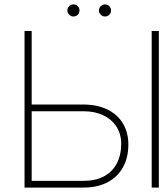

<svg xmlns="http://www.w3.org/2000/svg" viewBox="-20 -847 737 867"><path d="M559.6 -194.3Q559.6 -135.3 535.2 -91.3Q510.7 -47.4 465.1 -23.7Q419.4 0 356.4 0H90.8V-707H123V-375H356.4Q418.5 -375 464.4 -352.8Q510.3 -330.6 534.9 -289.8Q559.6 -249 559.6 -194.3ZM356.4 -30.3Q410.6 -30.3 449 -50.5Q487.3 -70.8 507.3 -108.6Q527.3 -146.5 527.3 -198.2Q527.3 -241.2 506.1 -274.7Q484.9 -308.1 446.3 -326.4Q407.7 -344.7 356.4 -344.7H123V-30.3ZM697.3 0H665V-707H697.3ZM284.2 -799.8Q284.2 -811 292.5 -819.1Q300.8 -827.1 311.5 -827.1Q323.2 -827.1 331.1 -819.1Q338.9 -811 338.9 -799.8Q338.9 -788.6 331.1 -780.5Q323.2 -772.5 311.5 -772.5Q300.8 -772.5 292.5 -780.8Q284.2 -789.1 284.2 -799.8ZM426.8 -799.8Q426.8 -811 435.1 -819.1Q443.4 -827.1 454.1 -827.1Q465.8 -827.1 473.6 -819.1Q481.4 -811 481.4 -799.8Q481.4 -788.6 473.6 -780.5Q465.8 -772.5 454.1 -772.5Q443.4 -772.5 435.1 -780.8Q426.8 -789.1 426.8 -799.8Z"/></svg>

Font: Pretendard Thin
Style: Regular
Weight: 100
Designer: Base glyphs from Inter by Rasmus Andersson; Hangeul glyphs from Noto Sans CJK(Source Han Sans) by Jang Soo-young and Kan
Foundry: Kil Hyung-jin
Version: Version 1.309